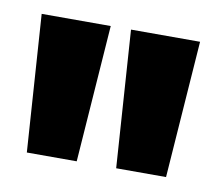

<svg xmlns="http://www.w3.org/2000/svg" viewBox="-43 -745 389 345"><g transform="rotate(10 152.0 -572.0)"><path d="M25 -447 8 -697H134L116 -447ZM188 -447 171 -697H297L279 -447Z"/></g></svg>

Font: Bricolage Grotesque 24pt Condensed
Style: Bold
Weight: 700
Width: 3
Designer: Mathieu Triay
Foundry: Atelier Triay
Version: Version 1.001;gftools[0.9.33.dev8+g029e19f]